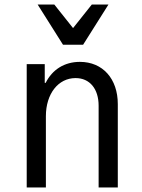

<svg xmlns="http://www.w3.org/2000/svg" viewBox="-20 -821 620 841"><path d="M97 0H181V-312C181 -410 235 -479 311 -479C373 -479 412 -432 412 -358V0H496V-365C496 -476 430 -550 330 -550C262 -550 209 -516 180 -458H176V-540H97ZM256 -625H344L455 -801H382L300 -698L218 -801H145Z"/></svg>

Font: CommitMono-dimboump
Style: Regular
Weight: 400
Monospace: yes
Designer: Eigil Nikolajsen
Foundry: Eigil Nikolajsen
Version: Version 1.143